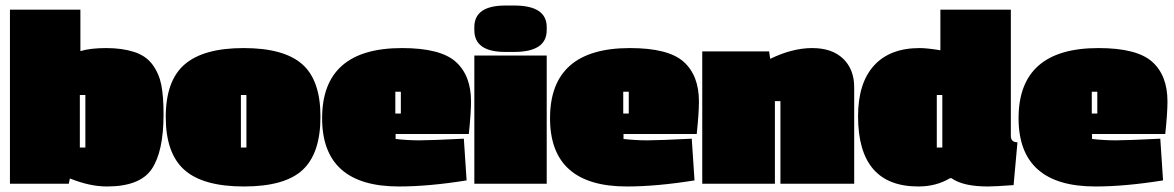

<svg xmlns="http://www.w3.org/2000/svg" viewBox="-20 -665 4248 695"><path d="M572 -251Q572 -117 529.5 -53.5Q487 10 367 10Q305 10 233 -19L229 0H16V-630H271V-480Q307 -491 364.5 -491Q422 -491 465.5 -477Q509 -463 532.5 -430.5Q556 -398 564 -357Q572 -316 572 -251ZM289 -131V-321H269V-131Z M580 -241.5Q580 -373 648.5 -432Q717 -491 862 -491Q1007 -491 1073.5 -433Q1140 -375 1140 -242.5Q1140 -110 1075.5 -50Q1011 10 863 10Q715 10 647.5 -50Q580 -110 580 -241.5ZM872 -131V-321H852V-131Z M1685 -298Q1685 -255 1677 -180H1412V-162Q1455 -157 1498 -157Q1541 -157 1659 -163L1669 -12Q1532 10 1424 10Q1146 10 1146 -237Q1146 -491 1435 -491Q1574 -491 1629.5 -441.5Q1685 -392 1685 -298ZM1431 -254V-333H1411V-254Z M1959 0H1697V-464H1959ZM1697 -556V-567Q1697 -645 1810 -645H1841Q1959 -645 1959 -567V-556Q1959 -477 1841 -477H1809Q1697 -477 1697 -556Z M2510 -298Q2510 -255 2502 -180H2237V-162Q2280 -157 2323 -157Q2366 -157 2484 -163L2494 -12Q2357 10 2249 10Q1971 10 1971 -237Q1971 -491 2260 -491Q2399 -491 2454.5 -441.5Q2510 -392 2510 -298ZM2256 -254V-333H2236V-254Z M2768 -452Q2848 -491 2920 -491Q2992 -491 3032 -452.5Q3072 -414 3072 -349V0H2805V-299H2785V0H2522V-479H2764Z M3556 10Q3466 10 3424 -20H3419Q3369 10 3304 10Q3086 10 3086 -244Q3086 -364 3143.5 -427.5Q3201 -491 3309 -491Q3336 -491 3384 -483V-630H3639V-173Q3639 -150 3663 -150L3649 5Q3582 10 3556 10ZM3391 -131V-321H3371V-131Z M4206 -298Q4206 -255 4198 -180H3933V-162Q3976 -157 4019 -157Q4062 -157 4180 -163L4190 -12Q4053 10 3945 10Q3667 10 3667 -237Q3667 -491 3956 -491Q4095 -491 4150.5 -441.5Q4206 -392 4206 -298ZM3952 -254V-333H3932V-254Z"/></svg>

Font: Passion One Black
Style: Regular
Weight: 900
Designer: Alejandro Lo Celso
Foundry: Fontstage
Version: Version 1.002